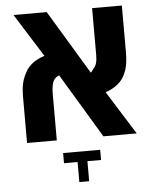

<svg xmlns="http://www.w3.org/2000/svg" viewBox="-57 -679 764 942"><g transform="rotate(-5 324.5 -208.5)"><path d="M56.6 0V-226.6Q56.6 -250.5 58.8 -270.5Q61 -290.5 66.9 -309.1Q72.8 -327.6 83.5 -346.7Q96.2 -371.1 119.9 -389.2Q143.6 -407.2 178.7 -418.5L44.9 -631.3H208.5L398.4 -316.4Q402.3 -319.8 405.5 -324Q408.7 -328.1 411.1 -333Q422.4 -343.8 427.2 -359.4Q432.1 -375 432.1 -400.4V-631.3H578.6V-401.4Q578.6 -366.7 574.2 -341.1Q569.8 -315.4 557.1 -289.6Q545.9 -265.6 522 -246.1Q498 -226.6 462.4 -214.4L596.7 0H432.6L242.2 -316.9Q233.9 -314.5 224.6 -306.6Q215.3 -298.8 210 -283.2Q203.1 -263.2 203.1 -227.5V0ZM295.4 213.4V114.7H228.5V64.5H411.1V114.7H343.8V213.4Z"/></g></svg>

Font: Wonky
Style: Regular
Weight: 400
Designer: Monotype Design Team
Foundry: Monotype Imaging Inc.
Version: Version 3.000